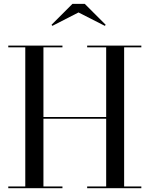

<svg xmlns="http://www.w3.org/2000/svg" viewBox="-20 -990 786 1010"><path d="M393 -924.5 255.5 -854 251 -859.5 361 -969.5H426L536 -859.5L531.5 -854ZM23.5 -9H113V-741H23.5V-750H308.5V-741H208.5V-374.5H538.5V-741H438.5V-750H723.5V-741H633V-9H723.5V0H438.5V-9H538.5V-365.5H208.5V-9H308.5V0H23.5Z"/></svg>

Font: Bodoni* 24pt
Style: Regular
Weight: 400
Version: Version 2.3